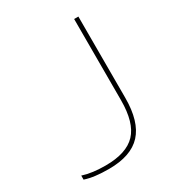

<svg xmlns="http://www.w3.org/2000/svg" viewBox="-156 -723 757 825"><g transform="rotate(-30 222.5 -310.5)"><path d="M336 -224V-627H357V-224Q357 -106 305.5 -50Q254 6 144 6Q109 6 79.5 2.5Q50 -1 26 -9V-29Q51 -21 79 -17.5Q107 -14 139 -14Q243 -14 289.5 -63.5Q336 -113 336 -224Z"/></g></svg>

Font: Blinker Thin
Style: Regular
Weight: 100
Designer: Juergen Huber
Foundry: supertype
Version: Version 1.017;hotconv 1.0.117;makeotfexe 2.5.65602